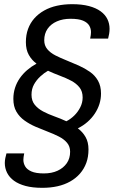

<svg xmlns="http://www.w3.org/2000/svg" viewBox="-20 -718 550 920"><path d="M183 182Q136 182 102.5 173Q69 164 47 148Q25 132 14 110Q3 88 3 63Q3 52 5.5 39.5Q8 27 11 17H96Q94 27 93 34.5Q92 42 92 48Q92 64 100.5 79Q109 94 130.5 103.5Q152 113 190 113Q228 113 256 100Q284 87 300 64Q316 41 316 9Q316 -16 301.5 -33.5Q287 -51 262.5 -63.5Q238 -76 209 -87Q180 -98 151 -110.5Q122 -123 97.5 -140.5Q73 -158 58.5 -183Q44 -208 44 -244Q44 -272 52 -297Q60 -322 75 -343.5Q90 -365 110.5 -382.5Q131 -400 155 -413Q132 -430 118 -455Q104 -480 104 -516Q104 -551 114.5 -579.5Q125 -608 144.5 -630Q164 -652 191.5 -667.5Q219 -683 253 -690.5Q287 -698 326 -698Q372 -698 406 -689Q440 -680 462 -664Q484 -648 494.5 -626.5Q505 -605 505 -580Q505 -568 503 -556Q501 -544 498 -533H412Q414 -543 415 -550Q416 -557 416 -564Q416 -581 407.5 -595.5Q399 -610 378 -619Q357 -628 318 -628Q281 -628 252.5 -615.5Q224 -603 208 -580Q192 -557 192 -525Q192 -500 206.5 -482.5Q221 -465 245.5 -452.5Q270 -440 299 -428.5Q328 -417 357 -404Q386 -391 410.5 -374Q435 -357 449.5 -331.5Q464 -306 464 -270Q464 -244 456.5 -220Q449 -196 434.5 -174Q420 -152 399.5 -134Q379 -116 353 -103Q376 -86 390 -61.5Q404 -37 404 -2Q404 34 393.5 62.5Q383 91 363.5 113.5Q344 136 316.5 151.5Q289 167 255.5 174.5Q222 182 183 182ZM298 -137Q318 -147 335.5 -164Q353 -181 364.5 -203.5Q376 -226 376 -251Q376 -280 361 -299Q346 -318 321.5 -331Q297 -344 267.5 -355Q238 -366 210 -379Q192 -369 173.5 -352Q155 -335 143 -313.5Q131 -292 131 -264Q131 -235 146.5 -216Q162 -197 186.5 -184Q211 -171 240.5 -160.5Q270 -150 298 -137Z"/></svg>

Font: Archivo SemiCondensed
Style: Italic
Weight: 400
Width: 4
Italic angle: -10°
Designer: Hector Gatti
Foundry: Omnibus-Type
Version: Version 2.001